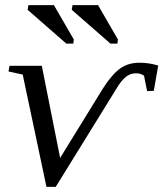

<svg xmlns="http://www.w3.org/2000/svg" viewBox="-20 -714 633 744"><path d="M576 -362 550 -361 538 -421Q524 -430 508 -430Q485 -430 469 -417Q451 -403 434 -375L196 10H160L68 -425L13 -437L17 -459H142L213 -102L380 -373Q414 -426 446 -449Q477 -471 521 -471Q557 -471 593 -460ZM408 -545 258 -676 261 -694H360L437 -561L435 -545ZM237 -545 87 -676 90 -694H189L266 -561L264 -545Z"/></svg>

Font: Libra Serif Modern
Style: Italic
Weight: 400
Italic angle: -12°
Designer: Stefan Peev, Context Ltd
Foundry: Stefan Peev, Context Ltd
Version: Version 1.000